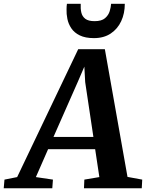

<svg xmlns="http://www.w3.org/2000/svg" viewBox="-93 -1010 783 1030"><path d="M-73 0 -69 -46.5 -1 -60 326.5 -746H469.5L591 -61L670 -46.5L667.5 0H357.5L359.5 -46.5L440 -60L417.5 -209.5H165L99.5 -60L191 -46.5L187.5 0ZM194 -275.5H408L364 -569.5L359.5 -652.5L325.5 -573.5ZM411 -805.5Q365 -805.5 335.2 -820Q305.5 -834.5 289.8 -858Q274 -881.5 268.5 -908.5Q263 -935.5 264 -960.5Q264 -968 264.5 -975.2Q265 -982.5 266 -989.5H340Q338.5 -964 343.2 -943Q348 -922 364.5 -909.2Q381 -896.5 414.5 -896.5Q452 -896.5 470.5 -912.5Q489 -928.5 495.5 -950.2Q502 -972 503 -989.5H576.5Q576.5 -938 557.2 -896.5Q538 -855 501 -830.2Q464 -805.5 411 -805.5Z"/></svg>

Font: Merriweather
Style: Bold Italic
Weight: 700
Italic angle: -7.8°
Version: Version 2.101